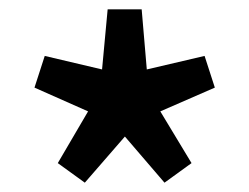

<svg xmlns="http://www.w3.org/2000/svg" viewBox="-20 -825 535 412"><path d="M162 -433 104 -475 169 -586 54 -637 76 -705 199 -676 211 -805H284L295 -676L419 -705L441 -637L324 -586L391 -475L333 -433L248 -532Z"/></svg>

Font: Noto Sans JP SemiBold
Style: Regular
Weight: 600
Designer: Ryoko NISHIZUKA  (kana, bopomofo & ideographs); Paul D. Hunt (Latin, Greek & Cyrillic); Sandoll Communications , Soo-you
Foundry: Adobe
Version: Version 2.004-H2;hotconv 1.0.118;makeotfexe 2.5.65603